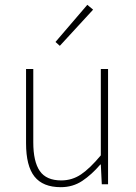

<svg xmlns="http://www.w3.org/2000/svg" viewBox="-20 -764 564 796"><path d="M228 -574 210 -590 342 -744 366 -724ZM232 12Q158 12 123 -32Q88 -76 88 -170V-478H118V-174Q118 -94 145 -55Q172 -16 234 -16Q279 -16 316 -41Q353 -66 398 -120V-478H428V0H402L398 -82H396Q360 -40 321 -14Q282 12 232 12Z"/></svg>

Font: TypoPRO Source Sans Pro
Style: Regular
Weight: 200
Designer: Paul D. Hunt
Foundry: Adobe Systems Incorporated
Version: Version 2.020;PS 2.000;hotconv 1.0.86;makeotf.lib2.5.63406